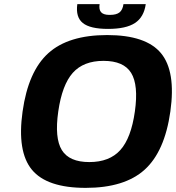

<svg xmlns="http://www.w3.org/2000/svg" viewBox="-20 -890 853 930"><path d="M213.9 -632.3Q311 -720.2 499 -720.2Q687 -720.2 759.8 -632.3Q832.5 -544.4 805.2 -350.1Q777.8 -155.8 680.4 -67.9Q583 20 395 20Q207 20 134.5 -67.9Q62 -155.8 89.4 -350.1Q116.7 -544.4 213.9 -632.3ZM481.4 -595.2Q384.3 -595.2 332.5 -537.1Q280.8 -479 262.2 -350.1Q243.7 -221.2 279.5 -163.1Q315.4 -105 412.6 -105Q510.3 -105 562.7 -163.1Q615.2 -221.2 633.3 -350.1Q651.4 -478.5 615.2 -536.9Q579.1 -595.2 481.4 -595.2ZM686 -870.1Q677.2 -807.1 633.8 -778.6Q590.3 -750 503.4 -750Q416.5 -750 381.1 -778.6Q345.7 -807.1 354.5 -870.1H462.4Q458.5 -843.8 469.5 -831.1Q480.5 -818.4 507.8 -817.9H513.2Q543.9 -817.9 559.1 -830.1Q574.2 -842.3 578.1 -870.1Z"/></svg>

Font: Fivo Sans
Style: Italic
Weight: 700
Designer: Alexander Slobzheninov
Foundry: Alexander Slobzheninov
Version: 1.0